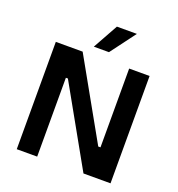

<svg xmlns="http://www.w3.org/2000/svg" viewBox="-159 -1051 1098 1182"><g transform="rotate(20 389.5 -460.0)"><path d="M520 0H697.3V-703.1H563.5V-187H548.8L258.8 -703.1H83V0H216.8V-516.6H230ZM313 -755.4H412.1L535.2 -919.9H404.3Z"/></g></svg>

Font: Faust Sans Bold
Style: Regular
Weight: 700
Designer: Andreas Faust
Version: Version 1.003;Glyphs 3.1.2 (3151)